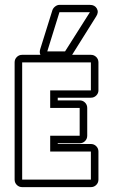

<svg xmlns="http://www.w3.org/2000/svg" viewBox="-20 -768 492 788"><path d="M276 -543H353Q366 -543 375 -534Q384 -525 384 -512V-397Q384 -385 375 -376Q366 -367 353 -367H217V-356H307Q320 -356 329 -347Q338 -338 338 -325V-211Q338 -198 329 -189Q320 -180 307 -180H217V-177H353Q366 -177 375 -168Q384 -159 384 -146V-31Q384 -18 375 -9Q366 0 353 0H71Q58 0 49 -9Q40 -18 40 -31V-512Q40 -525 49 -534Q58 -543 71 -543H146Q141 -553 145 -566L195 -726Q198 -735 206.5 -741.5Q215 -748 224 -748H349Q369 -748 377.5 -733Q386 -718 375 -701ZM353 -31V-146H186V-211H307V-325H186V-397H353V-512H71V-31ZM349 -718H224L174 -557H247Z"/></svg>

Font: Lichte PostBus
Style: Regular
Weight: 400
Designer: Peter Wiegel
Version: Version 1.001